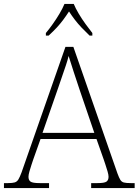

<svg xmlns="http://www.w3.org/2000/svg" viewBox="-23 -951 701 971"><path d="M-3 0V-25H18Q40 -25 51.5 -28.5Q63 -32 70 -43.5Q77 -55 86 -79L308 -714H348L571 -74Q579 -52 585.5 -41.5Q592 -31 603.5 -28Q615 -25 638 -25H658V0H438V-25H470Q505 -25 515.5 -32.5Q526 -40 526 -57Q526 -67 521 -84Q516 -101 510.5 -117.5Q505 -134 502 -143L465 -248H182L145 -144Q142 -135 136.5 -118.5Q131 -102 126 -84.5Q121 -67 121 -57Q121 -40 131.5 -32.5Q142 -25 178 -25H225V0ZM192 -279H454L380 -496Q366 -538 350 -586.5Q334 -635 324 -668Q320 -650 310.5 -621.5Q301 -593 290 -561.5Q279 -530 271 -506ZM209 -784Q225 -803 243.5 -829Q262 -855 278 -882Q294 -909 303 -931H350Q359 -909 375 -882Q391 -855 410 -829Q429 -803 444 -784V-771H430Q407 -793 389 -812Q371 -831 356 -850.5Q341 -870 326 -893Q311 -870 296.5 -850.5Q282 -831 264.5 -812Q247 -793 223 -771H209Z"/></svg>

Font: Noto Serif Hentaigana ExtraLight
Style: Regular
Weight: 200
Designer: Kazuhiro Yamada
Foundry: nipponia
Version: Version 1.000